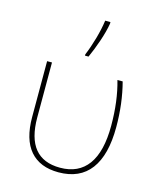

<svg xmlns="http://www.w3.org/2000/svg" viewBox="-120 -893 825 989"><g transform="rotate(15 292.0 -398.5)"><path d="M82 -231V-528H108V-235Q108 -15 288 -15Q386 -15 436.5 -84.5Q487 -154 487 -292Q487 -424 457 -528H485Q514 -418 514 -292Q514 -143 456.5 -66.5Q399 10 286 10Q187 10 134.5 -50.5Q82 -111 82 -231ZM263 -613Q281 -656 296 -709Q311 -762 317 -807H345V-798Q338 -756 320 -703Q302 -650 282 -606H263Z"/></g></svg>

Font: Noto Sans UI Thin
Style: Regular
Weight: 250
Designer: Monotype Design Team
Foundry: Monotype Imaging Inc.
Version: Version 1.001